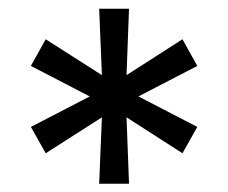

<svg xmlns="http://www.w3.org/2000/svg" viewBox="-20 -748 534 449"><path d="M211.9 -318.4 218.3 -473.6 86.9 -389.6 52.2 -451.2 189.9 -522.5 52.2 -593.8 86.9 -656.2 218.3 -572.3 211.9 -727.5H281.7L275.9 -572.3L406.7 -656.2L441.4 -593.8L303.7 -522.5L441.4 -451.2L406.7 -389.6L275.9 -473.6L281.7 -318.4Z"/></svg>

Font: Inter 18pt
Style: Regular
Weight: 400
Designer: Rasmus Andersson
Foundry: rsms
Version: Version 4.001;git-66647c0bb